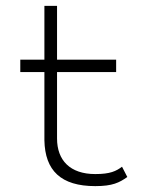

<svg xmlns="http://www.w3.org/2000/svg" viewBox="-20 -652 500 653"><path d="M49 -407H131V-175C133 -72 187 -19 304 -19C363 -19 386 -31 413 -50L395 -85C375 -70 355 -60 304 -60C218 -60 174 -107 174 -181V-407H375V-449H174V-632H131V-449H49Z"/></svg>

Font: Charger Sport
Style: HLExt
Weight: 100
Designer: Jasper
Foundry: Cannot Into Space Fonts
Version: Version 1.1